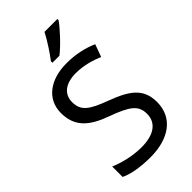

<svg xmlns="http://www.w3.org/2000/svg" viewBox="-285 -1027 1119 1119"><g transform="rotate(-45 274.5 -467.0)"><path d="M433 -934V-944H327C304 -899 261 -833 232 -796V-784H290C337 -820 408 -897 433 -934ZM502 -191C502 -303 433 -350 307 -397C191 -440 151 -469 151 -541C151 -603 197 -645 286 -645C348 -645 407 -628 457 -607L485 -684C431 -708 366 -724 288 -724C153 -724 60 -655 60 -542C60 -431 122 -374 244 -330C373 -283 412 -253 412 -183C412 -112 357 -68 251 -68C175 -68 99 -89 51 -110V-24C96 -2 167 10 247 10C403 10 502 -64 502 -191Z"/></g></svg>

Font: Noto Sans Hebrew Droid Medium
Style: Regular
Weight: 500
Designer: Monotype Design Team
Foundry: Monotype Imaging Inc.
Version: Version 1.100